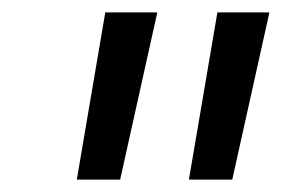

<svg xmlns="http://www.w3.org/2000/svg" viewBox="-20 -720 455 310"><path d="M150 -700H234L174 -430H104ZM331 -700H415L355 -430H285Z"/></svg>

Font: Idrija
Style: Italic
Weight: 500
Italic angle: -11.3°
Designer: Julieta Ulanovsky
Foundry: Julieta Ulanovsky
Version: Version 7.200